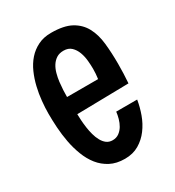

<svg xmlns="http://www.w3.org/2000/svg" viewBox="-132 -589 616 675"><g transform="rotate(-30 175.5 -251.0)"><path d="M325.7 -295.9Q325.7 -255.9 322.8 -217.8L112.8 -213.9Q112.8 -203.6 113.8 -189.2Q114.7 -174.8 116.9 -158.9Q119.1 -143.1 123.3 -127.7Q127.4 -112.3 134.3 -99.9Q141.1 -87.4 151.1 -79.8Q161.1 -72.3 175.3 -72.3Q190.4 -72.3 201.4 -80.3Q212.4 -88.4 219.5 -100.3Q226.6 -112.3 230.5 -126.5Q234.4 -140.6 235.8 -153.3H320.8Q316.4 -125.5 306.2 -97.2Q295.9 -68.8 278.8 -45.9Q261.7 -22.9 237.3 -8.5Q212.9 5.9 180.2 5.9Q146 5.9 121.3 -7.1Q96.7 -20 79.6 -41.5Q62.5 -63 51.8 -91.1Q41 -119.1 35.4 -149.2Q29.8 -179.2 27.8 -209.5Q25.9 -239.7 25.9 -265.6Q25.9 -289.1 28.6 -316.4Q31.2 -343.8 37.6 -370.6Q43.9 -397.5 54.9 -422.4Q65.9 -447.3 82.5 -466.1Q99.1 -484.9 122.1 -496.3Q145 -507.8 175.3 -507.8Q227.1 -507.8 256.8 -491.5Q286.6 -475.1 302 -446.5Q317.4 -418 321.5 -379.2Q325.7 -340.3 325.7 -295.9ZM240.7 -324.2Q240.7 -338.9 239 -357.4Q237.3 -376 231.2 -392.6Q225.1 -409.2 213.4 -420.4Q201.7 -431.6 182.1 -431.6Q165 -431.6 153.3 -424.1Q141.6 -416.5 133.8 -404.3Q126 -392.1 121.6 -376.2Q117.2 -360.4 115.2 -344Q113.3 -327.6 112.5 -312Q111.8 -296.4 111.8 -284.2H237.8Q240.7 -304.7 240.7 -324.2Z"/></g></svg>

Font: Maiden Orange
Style: Regular
Weight: 400
Designer: Astigmatic (AOETI)
Foundry: Astigmatic (AOETI)
Version: Version 1.001